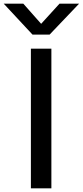

<svg xmlns="http://www.w3.org/2000/svg" viewBox="-76 -1023 449 1043"><path d="M91.8 0V-758.8H203.1V0ZM-55.7 -1002.9H50.8L147.5 -893.6L247.1 -1002.9H353.5L193.4 -835H100.6Z"/></svg>

Font: Gothic A1 SemiBold
Style: Regular
Weight: 600
Version: Version 2.50